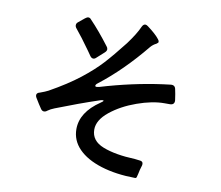

<svg xmlns="http://www.w3.org/2000/svg" viewBox="-86 -891 1172 1020"><g transform="rotate(10 500.0 -381.0)"><path d="M447 -191Q447 -130 514 -104Q581 -78 687 -74L712 -71Q731 -70 731 -55Q731 -48 729 -43Q722 -22 718 0Q715 14 713 19.5Q711 25 706 25Q601 24 521 -1Q441 -26 397 -71Q353 -116 353 -177Q353 -268 455 -337Q469 -346 469 -350Q469 -352 465 -352Q459 -352 450 -349Q342 -313 220 -265Q199 -257 184 -246Q176 -239 167 -239Q157 -239 150 -249Q136 -269 115 -304Q111 -311 111 -317Q111 -330 129 -334Q157 -344 172 -352Q267 -405 331.5 -455.5Q396 -506 439 -553Q482 -600 539 -673Q582 -731 600 -772Q607 -787 618 -787Q624 -787 632 -781Q678 -747 697 -722Q703 -715 703 -708Q703 -704 693 -697Q676 -689 663 -674Q547 -532 423 -436Q412 -428 412 -421Q412 -416 420 -416Q423 -416 433 -418Q603 -469 765 -491Q778 -492 805 -496Q829 -499 833 -476Q838 -455 843 -418Q844 -406 838 -399.5Q832 -393 819 -393H789Q725 -393 643.5 -364Q562 -335 504.5 -288.5Q447 -242 447 -191ZM441 -622Q441 -613 431 -604L391 -568Q384 -561 376 -561Q366 -561 358 -573L342 -596Q293 -665 261 -703Q254 -711 254 -720Q254 -730 263 -737L296 -764Q306 -772 313 -772Q322 -772 328 -764Q379 -711 435 -637Q441 -630 441 -622Z"/></g></svg>

Font: Shippori Gothic B2 Bold
Style: Regular
Weight: 700
Designer: FONTDASU
Foundry: FONTDASU / Google Inc. / but / Adobe
Version: Version 1.130